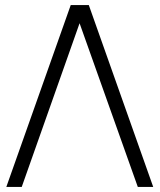

<svg xmlns="http://www.w3.org/2000/svg" viewBox="-20 -740 632 760"><path d="M260 -720 5 0H66L295 -648L525.5 0H586.5L331.5 -720Z"/></svg>

Font: Eudonet Light
Style: Regular
Weight: 300
Designer: Mikhail Sharanda
Foundry: Mikhail Sharanda
Version: Version 4.503;Glyphs 3.1.2 (3151)